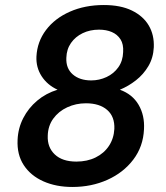

<svg xmlns="http://www.w3.org/2000/svg" viewBox="-20 -732 662 764"><path d="M268 12Q203 12 152.5 -10.5Q102 -33 74.5 -75Q47 -117 50 -176Q52 -222 72.5 -262Q93 -302 128 -331.5Q163 -361 209 -375Q168 -394 145.5 -429Q123 -464 125 -507Q128 -566 163 -612.5Q198 -659 258 -685.5Q318 -712 393 -712Q460 -712 505 -690Q550 -668 572 -630.5Q594 -593 592 -544Q590 -502 570.5 -469Q551 -436 521 -412.5Q491 -389 457 -375Q507 -357 531.5 -315Q556 -273 553 -218Q550 -149 510.5 -97Q471 -45 407.5 -16.5Q344 12 268 12ZM284 -89Q327 -89 360.5 -105.5Q394 -122 413.5 -151.5Q433 -181 435 -219Q437 -268 406.5 -294.5Q376 -321 322 -321Q282 -321 247.5 -305Q213 -289 192 -260Q171 -231 170 -192Q168 -146 198 -117.5Q228 -89 284 -89ZM343 -412Q375 -412 404 -425.5Q433 -439 451 -464.5Q469 -490 470 -525Q472 -556 459.5 -575.5Q447 -595 425 -604.5Q403 -614 374 -614Q338 -614 309 -600Q280 -586 262.5 -561Q245 -536 244 -502Q242 -460 269.5 -436Q297 -412 343 -412Z"/></svg>

Font: DM Sans SemiBold
Style: Italic
Weight: 600
Italic angle: -10°
Designer: Colophon Foundry, Jonny Pinhorn
Foundry: Colophon Foundry
Version: Version 4.004;gftools[0.9.30]